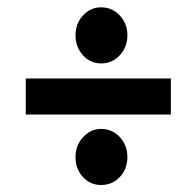

<svg xmlns="http://www.w3.org/2000/svg" viewBox="-20 -579 535 535"><path d="M190.4 -480.5Q190.4 -513.7 211.4 -536.1Q232.4 -558.6 261.7 -558.6Q293 -558.6 314 -535.6Q335 -512.7 335 -480.5Q335 -448.2 314 -425.3Q293 -402.3 261.7 -402.3Q231.4 -402.3 210.9 -425.3Q190.4 -448.2 190.4 -480.5ZM51.8 -360.4H456.1V-259.8H51.8ZM190.4 -141.6Q190.4 -173.8 211.4 -196.8Q232.4 -219.7 261.7 -219.7Q293 -219.7 314 -196.8Q335 -173.8 335 -141.6Q335 -108.4 314 -85.9Q293 -63.5 261.7 -63.5Q231.4 -63.5 210.9 -85.9Q190.4 -108.4 190.4 -141.6Z"/></svg>

Font: Puritan
Style: BoldItalic
Weight: 700
Version: 2.1